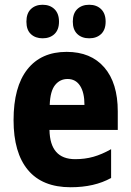

<svg xmlns="http://www.w3.org/2000/svg" viewBox="-20 -777 549 807"><path d="M260 -559Q362 -559 418.5 -493.5Q475 -428 475 -309V-231H188Q190 -108 296 -108Q337 -108 372.5 -118Q408 -128 447 -150V-29Q377 10 277 10Q158 10 97.5 -62.5Q37 -135 37 -272Q37 -412 95 -485.5Q153 -559 260 -559ZM264 -445Q232 -445 211.5 -419.5Q191 -394 189 -336H335Q335 -388 316.5 -416.5Q298 -445 264 -445ZM91 -686Q91 -721 110 -739Q129 -757 159 -757Q190 -757 209 -738.5Q228 -720 228 -686Q228 -652 209 -634Q190 -616 159 -616Q129 -616 110 -633.5Q91 -651 91 -686ZM286 -686Q286 -721 305 -739Q324 -757 355 -757Q386 -757 405 -738.5Q424 -720 424 -686Q424 -652 405 -634Q386 -616 355 -616Q324 -616 305 -634Q286 -652 286 -686Z"/></svg>

Font: Noto Sans Arabic Cond ExtBd
Style: Regular
Weight: 800
Width: 3
Designer: Monotype Design Team, Nadine Chahine, Nizar Qandah and Khaled Hosny
Foundry: Monotype Imaging Inc.
Version: Version 2.012; ttfautohint (v1.8.4.7-5d5b)